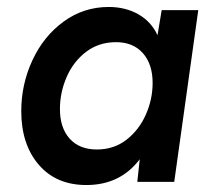

<svg xmlns="http://www.w3.org/2000/svg" viewBox="-20 -522 620 551"><path d="M41 -203Q41 -280 73 -349Q105 -418 162.5 -460Q220 -502 292 -502Q340 -502 377 -481Q414 -460 432 -421L444 -493H549L480 0H374L381 -65Q325 9 228 9Q141 9 91 -49.5Q41 -108 41 -203ZM418 -284Q418 -338 390 -369.5Q362 -401 313 -401Q264 -401 227.5 -373.5Q191 -346 171.5 -301.5Q152 -257 152 -209Q152 -155 180 -124Q208 -93 258 -93Q307 -93 343 -121Q379 -149 398.5 -193Q418 -237 418 -284Z"/></svg>

Font: Hanken Grotesk SemiBold
Style: Italic
Weight: 600
Italic angle: -8°
Designer: Alfredo Marco Pradil
Foundry: Hanken Design Co.
Version: Version 3.014